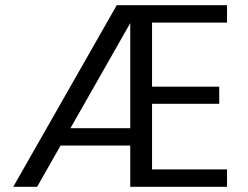

<svg xmlns="http://www.w3.org/2000/svg" viewBox="-20 -720 954 740"><path d="M31 0 430 -700H855V-633H566V-386H825V-320H566V-67H855V0H482V-631L123 0ZM167 -159 202 -226H521V-159Z"/></svg>

Font: DM Sans 10pt
Style: Regular
Weight: 400
Version: Version 4.004;gftools[0.9.30]